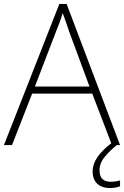

<svg xmlns="http://www.w3.org/2000/svg" viewBox="-20 -736 630 974"><path d="M548 0 448 -261H143L41 0H0L281 -716H318L589 0ZM330 -578Q325 -595 316 -619.5Q307 -644 298 -670Q291 -646 282 -621.5Q273 -597 265 -578L157 -297H434ZM485 128Q485 186 541 186Q555 186 567.5 184Q580 182 589 179V209Q579 213 566 215.5Q553 218 536 218Q498 218 474 196.5Q450 175 450 133Q450 96 475 60Q500 24 548 -12L572 0Q538 28 511.5 59.5Q485 91 485 128Z"/></svg>

Font: Noto Sans Kannada ExtraLight
Style: Regular
Weight: 200
Designer: Jelle Bosma - Monotype Design Team
Foundry: Monotype Imaging Inc.
Version: Version 2.005; ttfautohint (v1.8.4.7-5d5b)